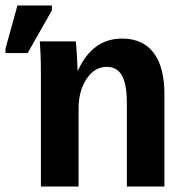

<svg xmlns="http://www.w3.org/2000/svg" viewBox="-20 -679 640 699"><path d="M441.9 0V-302.2Q441.9 -371.6 424.3 -403.6Q406.7 -435.5 368.2 -435.5Q324.2 -435.5 295.2 -391.8Q266.1 -348.1 266.1 -283.2V0H128.9V-410.2Q128.9 -452.6 127.7 -479.7Q126.5 -506.8 125 -528.3H255.9Q257.3 -519 259.8 -478.8Q262.2 -438.5 262.2 -423.3H264.2Q317.4 -538.6 424.3 -538.6Q500 -538.6 539.3 -486.8Q578.6 -435.1 578.6 -335.4V0ZM0 -485.8V-502L43.5 -659.2H168.9V-641.1L80.6 -485.8Z"/></svg>

Font: Cousine
Style: Bold
Weight: 700
Monospace: yes
Designer: Steve Matteson
Foundry: Ascender Corporation
Version: Version 1.20